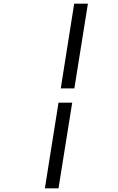

<svg xmlns="http://www.w3.org/2000/svg" viewBox="-20 -770 640 1040"><path d="M309.1 -291 381.8 -750H456.1L382.8 -291ZM223.1 250 296.9 -213.9H371.1L296.9 250Z"/></svg>

Font: Office Code Pro D Italic
Style: Regular
Weight: 400
Italic angle: -9°
Designer: Nathan Rutzky & Paul D. Hunt
Foundry: Adobe Systems Incorporated
Version: Version 1.004;PS 001.004;hotconv 1.0.70;makeotf.lib2.5.58329